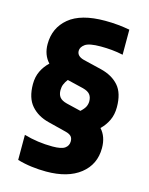

<svg xmlns="http://www.w3.org/2000/svg" viewBox="-115 -822 705 906"><g transform="rotate(15 238.0 -369.0)"><path d="M199 10.5Q164 10.5 128 6Q92 1.5 58 -8.5V-131Q125 -111.5 197.5 -111.5Q241.5 -111.5 258.2 -123.8Q275 -136 275 -157Q275 -173.5 266.5 -182Q258 -190.5 240.5 -195L151.5 -217.5Q97 -231 64.8 -267.8Q32.5 -304.5 32.5 -372.5Q32.5 -408 46 -436Q59.5 -464 82.5 -485.5Q50.5 -520 50.5 -572.5Q50.5 -652 108.8 -700.5Q167 -749 285 -749Q318 -749 348.2 -746Q378.5 -743 405.5 -738V-615.5Q377.5 -621.5 350.8 -624Q324 -626.5 296.5 -626.5Q239.5 -626.5 220 -612.2Q200.5 -598 200.5 -580Q200.5 -553.5 235.5 -544.5L324.5 -523Q381 -509 412.2 -473.2Q443.5 -437.5 443.5 -369Q443.5 -332.5 430 -304.2Q416.5 -276 394 -254.5Q425.5 -220.5 425.5 -164.5Q425.5 -84.5 365.2 -37Q305 10.5 199 10.5ZM211 -325 281.5 -308Q298.5 -323.5 304.5 -336Q310.5 -348.5 310.5 -362.5Q310.5 -382.5 300.5 -395.2Q290.5 -408 265.5 -414.5L186.5 -433.5Q176 -420 170.8 -407.2Q165.5 -394.5 165.5 -378.5Q165.5 -357.5 175.5 -344.5Q185.5 -331.5 211 -325Z"/></g></svg>

Font: Encode Sans Condensed ExtraBold
Style: Regular
Weight: 800
Width: 3
Designer: Multiple Designers
Foundry: Impallari Type
Version: Version 3.000; ttfautohint (v1.8.3) -l 8 -r 50 -G 200 -x 14 